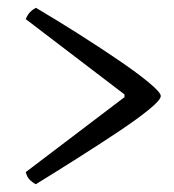

<svg xmlns="http://www.w3.org/2000/svg" viewBox="-20 -524 447 492"><path d="M72 -52Q65 -55 57 -62.5Q49 -70 46 -83L299 -275V-282L46 -475Q51 -487 57.5 -493.5Q64 -500 72 -504Q123 -474 179 -438.5Q235 -403 283.5 -370Q332 -337 362 -312Q392 -287 392 -278Q392 -268 362 -243.5Q332 -219 284 -187Q236 -155 180 -119.5Q124 -84 72 -52Z"/></svg>

Font: Texturina 12pt Light
Style: Regular
Weight: 300
Designer: Guillermo Torres Carreño
Foundry: Omnibus-Type
Version: Version 1.002